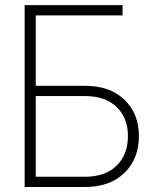

<svg xmlns="http://www.w3.org/2000/svg" viewBox="-20 -748 621 768"><path d="M78.6 0V-727.5H470.2V-686.5H123V-404.8H319.8Q419.4 -404.8 477.5 -349.4Q535.6 -293.9 535.6 -203.6Q535.6 -112.3 477.5 -56.2Q419.4 0 319.8 0ZM123 -41H319.8Q400.9 -41 446.3 -85.2Q491.7 -129.4 491.7 -204.1Q491.7 -276.9 446.3 -320.3Q400.9 -363.8 319.8 -363.8H123Z"/></svg>

Font: Inter Display ExtraLight
Style: Regular
Weight: 200
Designer: Rasmus Andersson
Foundry: rsms
Version: Version 4.000;git-a52131595